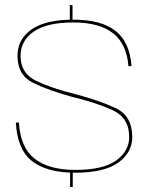

<svg xmlns="http://www.w3.org/2000/svg" viewBox="-20 -714 561 752"><path d="M253.5 -631H264V-694H253.5ZM254.5 18.5H265V-44.5H254.5ZM274.5 -37.5Q387.5 -37.5 442.8 -76.8Q498 -116 498 -177.5Q498 -260.5 432 -291Q366 -321.5 274.5 -345.5Q184 -367.5 122.2 -397Q60.5 -426.5 60.5 -495Q60.5 -554.5 112 -590.2Q163.5 -626 266.5 -626Q370 -626 423.2 -583.5Q476.5 -541 483 -455H495Q488.5 -549 432.5 -593Q376.5 -637 266.5 -637Q158 -637 103.2 -598.5Q48.5 -560 48.5 -495Q48.5 -419 110.8 -389Q173 -359 262.5 -334.5Q355 -312.5 420.5 -282.8Q486 -253 486 -177.5Q486 -122 434.8 -85.2Q383.5 -48.5 274.5 -48.5Q173 -48.5 116.5 -91.8Q60 -135 54 -234H42Q48 -127.5 106.2 -82.5Q164.5 -37.5 274.5 -37.5Z"/></svg>

Font: Anybody SemiExpanded Thin
Style: Regular
Weight: 250
Width: 6
Version: Version 1.113;gftools[0.9.25]